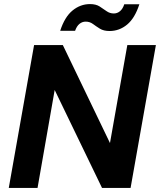

<svg xmlns="http://www.w3.org/2000/svg" viewBox="-20 -921 784 941"><path d="M23 0 147 -700H288L519 -220L604 -700H744L620 0H480L248 -480L164 0ZM275 -770Q297 -838 335.5 -869.5Q374 -901 421 -901Q450 -901 468 -889.5Q486 -878 502 -866.5Q518 -855 538 -855Q555 -855 568.5 -866.5Q582 -878 589 -900H663Q641 -832 603 -800.5Q565 -769 517 -769Q488 -769 469.5 -780.5Q451 -792 435.5 -803.5Q420 -815 400 -815Q383 -815 369.5 -804Q356 -793 348 -770Z"/></svg>

Font: DM Sans 18pt ExtraBold
Style: Italic
Weight: 800
Italic angle: -10°
Designer: Colophon Foundry, Jonny Pinhorn
Foundry: Colophon Foundry
Version: Version 4.004;gftools[0.9.30]